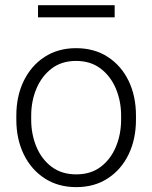

<svg xmlns="http://www.w3.org/2000/svg" viewBox="-20 -728 601 757"><path d="M44.4 -256.3V-272Q44.4 -349.1 73.7 -409.2Q103 -469.2 156 -503.7Q209 -538.1 279.8 -538.1Q351.6 -538.1 404.8 -503.7Q458 -469.2 487.1 -409.2Q516.1 -349.1 516.1 -272V-256.3Q516.1 -179.7 487.1 -119.4Q458 -59.1 405 -24.7Q352.1 9.8 280.8 9.8Q209.5 9.8 156.2 -24.7Q103 -59.1 73.7 -119.4Q44.4 -179.7 44.4 -256.3ZM103 -272V-256.3Q103 -198.7 123.5 -149.4Q144 -100.1 183.6 -70.3Q223.1 -40.5 280.8 -40.5Q337.9 -40.5 377.2 -70.3Q416.5 -100.1 437 -149.4Q457.5 -198.7 457.5 -256.3V-272Q457.5 -329.1 437 -378.2Q416.5 -427.2 377 -457.5Q337.4 -487.8 279.8 -487.8Q222.7 -487.8 183.3 -457.5Q144 -427.2 123.5 -378.2Q103 -329.1 103 -272ZM432.1 -707.5V-659.7H129.9V-707.5Z"/></svg>

Font: Vazirmatn UI ExtraLight
Style: Regular
Weight: 200
Designer: Saber Rastikerdar
Foundry: Saber Rastikerdar
Version: Version 33.003